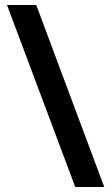

<svg xmlns="http://www.w3.org/2000/svg" viewBox="-20 -741 444 768"><path d="M125 -721H8L281 7H397Z"/></svg>

Font: Noto Sans Georgian ExtraCondensed Bold
Style: Regular
Weight: 700
Width: 2
Designer: Monotype Design Team, Akaki Razmadze
Foundry: Google LLC
Version: Version 2.005